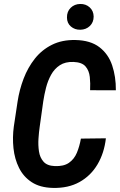

<svg xmlns="http://www.w3.org/2000/svg" viewBox="-20 -919 593 949"><path d="M379.9 -233.9 503.4 -235.4Q495.1 -162.6 461.9 -106.4Q428.7 -50.3 373 -19.3Q317.4 11.7 241.2 9.8Q177.7 8.3 136.7 -18.6Q95.7 -45.4 74 -89.4Q52.2 -133.3 46.6 -186.5Q41 -239.7 48.3 -293.5L66.9 -417Q75.7 -475.1 96.7 -530.3Q117.7 -585.4 152.3 -629.2Q187 -672.9 237.1 -697.8Q287.1 -722.7 353 -721.2Q427.2 -719.7 471.4 -685.8Q515.6 -651.9 534.4 -595.9Q553.2 -540 552.7 -472.7L425.3 -473.1Q427.2 -507.3 423.8 -538.8Q420.4 -570.3 402.6 -590.8Q384.8 -611.3 343.3 -612.8Q302.7 -614.3 275.9 -596.7Q249 -579.1 232.7 -549.6Q216.3 -520 207.5 -485.4Q198.7 -450.7 193.8 -418L176.3 -293Q172.4 -266.6 170.2 -233.9Q168 -201.2 172.6 -170.7Q177.2 -140.1 195.1 -119.9Q212.9 -99.6 250.5 -98.1Q294.9 -96.2 320.8 -114.3Q346.7 -132.3 359.9 -163.8Q373 -195.3 379.9 -233.9ZM311 -832.5Q310.5 -861.8 329.3 -880.4Q348.1 -898.9 376.5 -899.4Q404.3 -899.9 423.3 -882.6Q442.4 -865.2 442.9 -837.4Q442.9 -808.6 424.1 -790.5Q405.3 -772.5 377 -772Q349.6 -771.5 330.3 -788.1Q311 -804.7 311 -832.5Z"/></svg>

Font: Roboto Condensed SemiBold
Style: Italic
Weight: 600
Italic angle: -12°
Designer: Christian Robertson
Foundry: Google
Version: Version 3.008; 2023